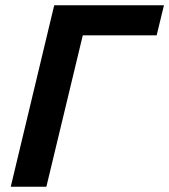

<svg xmlns="http://www.w3.org/2000/svg" viewBox="-20 -713 646 733"><path d="M21 0 187 -693H606L578 -578H296L157 0Z"/></svg>

Font: Ubuntu Sans
Style: Bold Italic
Weight: 700
Italic angle: -13.5°
Designer: Dalton Maag Ltd
Foundry: Dalton Maag Ltd
Version: Version 1.006